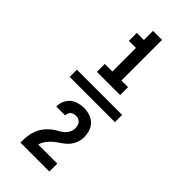

<svg xmlns="http://www.w3.org/2000/svg" viewBox="-314 -904 1129 1129"><g transform="rotate(45 250.0 -340.0)"><path d="M62 -310V-370H438V-310ZM154 -444V-510H217V-706H158V-772H217V-848H292V-510H347V-444ZM130 168V167Q130 150 131 132Q132 114 135.5 97Q139 80 145.5 63Q152 46 161.5 31.5Q171 17 183.5 4Q196 -9 210 -19.5Q224 -30 240 -38.5Q256 -47 269.5 -58.5Q283 -70 291 -86Q299 -102 299 -120Q299 -130 296.5 -140.5Q294 -151 287.5 -159Q281 -167 271 -171Q261 -175 251 -175Q242 -175 233 -172.5Q224 -170 217 -164Q210 -158 206.5 -149Q203 -140 203 -131H129Q129 -154 138 -176Q147 -198 164.5 -213Q182 -228 205 -234.5Q228 -241 251 -241Q275 -241 299 -233.5Q323 -226 340.5 -209Q358 -192 365.5 -168Q373 -144 373 -120Q373 -96 364.5 -73.5Q356 -51 340.5 -33Q325 -15 305 -2Q285 11 266.5 26Q248 41 233.5 60Q219 79 212 102H371V168Z"/></g></svg>

Font: Iosevka SS10 Medium
Style: Regular
Weight: 500
Monospace: yes
Designer: Belleve Invis
Foundry: Belleve Invis
Version: Version 28.0.6; ttfautohint (v1.8.4)